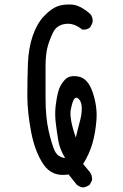

<svg xmlns="http://www.w3.org/2000/svg" viewBox="-20 -780 540 843"><path d="M345 43Q329 41 317 31L281 -14Q209 -2 171 -58Q133 -114 116.5 -202Q100 -290 100 -359.5Q100 -429 102.5 -499Q105 -569 124 -623.5Q143 -678 174 -710Q205 -742 231.5 -752Q258 -762 294.5 -760Q331 -758 376 -719Q390 -703 386 -680L376 -660Q362 -648 341 -650Q305 -680 267 -675Q229 -670 213 -637.5Q197 -605 188.5 -572.5Q180 -540 180 -487.5Q180 -435 180 -350Q180 -265 193.5 -206Q207 -147 220 -118.5Q233 -90 266 -86Q242 -126 236 -162Q230 -198 225 -238.5Q220 -279 224.5 -316.5Q229 -354 236.5 -380.5Q244 -407 264.5 -429.5Q285 -452 326 -443.5Q367 -435 387.5 -373Q408 -311 403.5 -253.5Q399 -196 385.5 -149.5Q372 -103 345 -60L374 -25Q386 -10 384 12L374 31Q360 41 345 43ZM313 -176Q323 -220 331 -248.5Q339 -277 339 -304Q339 -331 327.5 -343.5Q316 -356 307.5 -347.5Q299 -339 291 -300Q283 -261 313 -176Z"/></svg>

Font: Kosefont JP
Style: Regular
Weight: 400
Designer: Nozomi Seto 瀬戸のぞみ
Version: Version 3.00;June 19, 2020